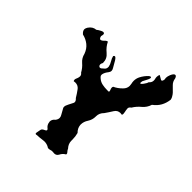

<svg xmlns="http://www.w3.org/2000/svg" viewBox="-235 -1026 1200 1200"><g transform="rotate(45 365.0 -426.5)"><path d="M373 10.3Q356.4 2.4 338.9 2.4Q333 2.4 326.2 3.4Q300.8 7.3 277.3 7.8Q260.7 13.7 264.6 -3.9Q268.6 -21 269.5 -29.3Q270.5 -41 289.1 -48.8Q307.6 -56.6 295.9 -67.4Q276.4 -81.5 274.4 -104Q273.4 -106.4 273.4 -108.9Q273.4 -128.4 292 -142.6Q301.8 -155.8 301.8 -168.5Q301.8 -178.2 295.9 -188Q283.2 -210 272.5 -230Q270.5 -239.7 273.4 -248.5Q276.4 -257.3 281.2 -266.1Q290 -281.7 296.9 -296.9Q298.8 -300.8 298.8 -305.2Q298.8 -316.4 285.2 -328.1Q270.5 -353 252.9 -376.5Q238.3 -394.5 214.8 -394.5Q208 -394.5 201.2 -393.1Q195.3 -403.8 201.2 -416Q207 -427.7 208 -439.5Q209 -445.8 206.1 -451.7Q204.1 -458 196.3 -463.4Q181.6 -490.7 158.2 -510.7Q134.8 -530.8 127.9 -561.5Q116.2 -594.2 91.8 -613.8Q67.4 -633.3 36.1 -640.1Q18.6 -654.8 18.6 -670.4Q19.5 -680.2 26.4 -690.9Q44.9 -718.3 74.2 -720.2Q84 -728.5 100.6 -736.8Q116.2 -744.6 123 -738.8Q126 -735.8 126 -730Q126 -724.1 123 -713.4Q125 -703.1 128.9 -698.7Q131.8 -694.3 135.7 -694.3Q145.5 -694.3 157.2 -706.5Q168.9 -719.2 177.7 -718.8Q192.4 -687.5 221.7 -663.6Q250 -640.6 250 -604.5V-602.1Q244.1 -592.3 244.1 -584.5Q244.1 -577.1 249 -572.3Q252.9 -568.4 257.8 -568.4Q265.6 -568.4 276.4 -580.1Q287.1 -587.4 290 -595.7Q293 -604 292 -612.3Q289.1 -628.9 278.3 -646Q267.6 -663.1 264.6 -678.7Q268.6 -685.5 273.4 -685.5Q281.2 -685.5 293 -666.5Q311.5 -635.3 317.4 -624Q323.2 -614.7 323.2 -606.4Q323.2 -596.2 315.4 -586.4Q300.8 -568.4 296.9 -551.8Q294.9 -544.4 296.9 -537.6Q299.8 -530.8 308.6 -523.9Q325.2 -509.3 346.7 -505.4Q366.2 -501.5 386.7 -501.5Q387.7 -501.5 390.6 -501.5Q410.2 -498 402.3 -515.6Q394.5 -533.2 400.4 -543Q426.8 -554.7 451.2 -579.1Q469.7 -597.2 469.7 -620.1Q469.7 -627.9 467.8 -636.7Q464.8 -648.4 464.8 -659.7Q464.8 -679.7 473.6 -698.2Q488.3 -727.1 511.7 -749Q518.6 -752.9 521.5 -753.4Q525.4 -753.4 526.4 -751.5Q530.3 -745.1 519.5 -724.6Q508.8 -704.1 504.9 -696.3Q502.9 -687.5 502.9 -683.1Q503.9 -678.7 504.9 -677.7Q509.8 -674.3 522.5 -691.9Q535.2 -709 537.1 -719.2Q552.7 -732.4 552.7 -750Q552.7 -754.9 551.8 -760.3Q548.8 -770 548.8 -778.3Q548.8 -790.5 553.7 -800.8Q566.4 -792.5 580.1 -785.6Q593.8 -778.3 595.7 -805.2Q593.8 -810.1 593.8 -815.9Q593.8 -828.1 600.6 -845.2Q611.3 -870.1 623 -870.1Q627 -870.1 630.9 -866.2Q634.8 -862.3 637.7 -853Q640.6 -829.1 657.2 -813Q673.8 -797.4 689.5 -780.8Q697.3 -772.5 703.1 -762.2Q710 -752.4 711.9 -739.7Q708 -707 693.4 -680.7Q678.7 -654.3 651.4 -634.3Q641.6 -602.1 616.2 -580.6Q589.8 -559.1 573.2 -531.2Q557.6 -521 559.6 -508.3Q560.5 -495.6 563.5 -483.4Q565.4 -476.1 565.4 -469.7Q566.4 -463.4 562.5 -457.5Q555.7 -459 548.8 -459Q524.4 -459 510.7 -437.5Q494.1 -410.6 477.5 -387.2Q455.1 -365.2 455.1 -337.4Q455.1 -336.4 455.1 -334Q455.1 -305.7 439.5 -281.7Q423.8 -258.3 423.8 -233.4V-229Q425.8 -202.1 447.3 -181.2Q454.1 -156.2 454.1 -129.4V-123Q454.1 -121.1 454.1 -119.1Q454.1 -91.8 474.6 -69.8Q477.5 -61.5 486.3 -51.8Q495.1 -42.5 491.2 -35.6Q471.7 -24.9 461.9 -4.4Q453.1 12.7 433.6 12.7Q429.7 12.7 424.8 11.7Q412.1 9.8 398.4 15.1Q393.6 16.6 388.7 16.6Q380.9 16.6 373 10.3Z"/></g></svg>

Font: Brazier Flame
Style: Regular
Weight: 400
Designer: Walter E Stewart
Version: 0.1